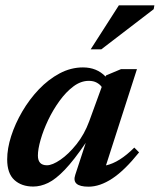

<svg xmlns="http://www.w3.org/2000/svg" viewBox="-20 -690 600 722"><path d="M263 -32.5 302.5 -153Q258 -87.5 223.8 -51.8Q189.5 -16 161 -2.2Q132.5 11.5 105 11.5Q61 11.5 34 -13.2Q7 -38 7 -90.5Q7 -131.5 22 -178.2Q37 -225 63.8 -270.8Q90.5 -316.5 126.2 -354Q162 -391.5 204.2 -414Q246.5 -436.5 292 -436.5Q344 -436.5 377 -402L379 -406.5L435 -430H495L378.5 -68Q429 -79 485 -135L503 -117Q448.5 -49 402 -18.5Q355.5 12 313 12Q248 12 263 -32.5ZM122.5 -105Q122.5 -68.5 156.5 -68.5Q177 -68.5 207.5 -89.5Q238 -110.5 267.8 -147.8Q297.5 -185 315.5 -234L362.5 -363Q356 -372.5 343.8 -379.2Q331.5 -386 314 -386Q284 -386 256 -365Q228 -344 203.8 -310.5Q179.5 -277 161.2 -238.8Q143 -200.5 132.8 -164.8Q122.5 -129 122.5 -105ZM321 -504.5 427 -670H560.5L558 -655.5L361 -504.5Z"/></svg>

Font: Newsreader Text SemiBold
Style: Italic
Weight: 600
Italic angle: -17°
Designer: Hugues Gentile
Foundry: Production Type
Version: Version 1.001